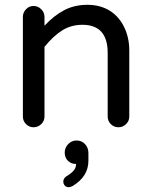

<svg xmlns="http://www.w3.org/2000/svg" viewBox="-20 -529 635 807"><path d="M76.2 -39.1V-458Q76.2 -476.6 89.4 -490.2Q102.5 -503.9 121.1 -503.9Q139.6 -503.9 153.3 -490.2Q167 -476.6 167 -458V-420.9Q207 -463.9 250 -486.3Q293 -508.8 347.7 -508.8Q401.4 -508.8 442.4 -483.4Q481.4 -458 502.4 -414.1Q523.4 -370.1 523.4 -316.4V-39.1Q523.4 -20.5 509.8 -7.3Q496.1 5.9 477.5 5.9Q459 5.9 445.8 -7.3Q432.6 -20.5 432.6 -39.1V-306.6Q432.6 -424.8 326.2 -424.8Q279.3 -424.8 241.7 -401.4Q204.1 -377.9 167 -332V-39.1Q167 -20.5 153.3 -7.3Q139.6 5.9 121.1 5.9Q102.5 5.9 89.4 -7.3Q76.2 -20.5 76.2 -39.1ZM246.1 234.4Q246.1 221.7 257.8 212.9Q280.3 199.2 290 187.5Q299.8 175.8 299.8 160.2Q279.3 160.2 265.6 147Q252 133.8 252 112.3Q252 91.8 266.6 76.7Q281.2 61.5 301.8 61.5Q323.2 61.5 337.4 76.7Q351.6 91.8 351.6 114.3V146.5Q351.6 212.9 285.2 252.9Q275.4 257.8 268.6 257.8Q258.8 257.8 252.4 251Q246.1 244.1 246.1 234.4Z"/></svg>

Font: jf-openhuninn-1.1
Style: Regular
Weight: 400
Designer: [Kosugi Maru]
      Designed by Motoya company      

      [Varela Round]
      Joe Prince(Latin component); Avraham Co
Foundry: justfont CO.,LTD.
Version: 1.1